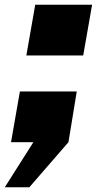

<svg xmlns="http://www.w3.org/2000/svg" viewBox="-34 -602 418 813"><path d="M77.6 -367.2H318.4L356 -582H115.2ZM-13.7 190.9H90.3L255.9 0L291 -214.8H50.3L12.7 0H107.4Z"/></svg>

Font: Decalotype Black Italic
Style: Regular
Weight: 900
Italic angle: -10°
Designer: Alfredo Marco Pradil
Foundry: Alfredo Marco Pradil
Version: Version 1.0